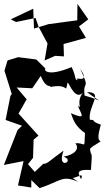

<svg xmlns="http://www.w3.org/2000/svg" viewBox="-29 -926 567 994"><path d="M257 -637 302 -634 300 -698 416 -730 380 -789 428 -826 372 -906 371 -821 222 -801 147 -778 143 -881 27 -826 54 -812 155 -833 171 -787 217 -701 202 -613ZM326 -20C346 25 410 -52 391 2C377 -25 358 -51 442 -46C451 -165 442 -104 437 -156C487 -197 422 -147 492 -194C472 -204 482 -238 493 -281C434 -300 473 -305 436 -306C426 -379 512 -450 421 -449C512 -383 503 -406 409 -431C398 -517 442 -452 386 -570C448 -482 340 -538 375 -511C355 -511 369 -521 342 -579C218 -527 197 -562 206 -571L159 -618L65 -630L10 -613L-6 -560L32 -439L25 -430L0 -305L85 -275L62 -253L-9 -72L93 -92L64 34L133 45V6L176 48C288 11 292 -21 375 15ZM116 -76 142 -109 145 -203 170 -224 67 -338 109 -412 57 -473 138 -469 182 -533C214 -453 245 -494 229 -475C336 -498 304 -432 321 -499C331 -493 364 -393 408 -456C357 -400 402 -355 374 -379C391 -333 422 -304 338 -340C352 -301 361 -273 411 -237C406 -145 416 -190 361 -184C385 -156 358 -125 300 -115C365 -93 261 -41 300 -146C229 -96 216 -76 195 -78L151 -36Z"/></svg>

Font: Charger Distortion
Style: 2
Weight: 400
Designer: Jasper
Foundry: Cannot Into Space Fonts
Version: Version 0.98